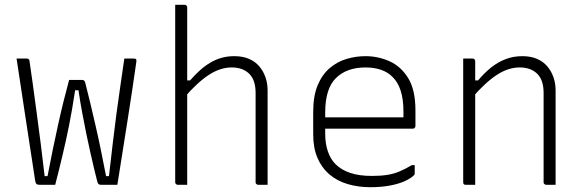

<svg xmlns="http://www.w3.org/2000/svg" viewBox="-20 -770 2440 800"><path d="M268 -437H322Q325 -437 327.5 -436Q330 -435 332 -432.5Q334 -430 335 -426Q345 -388 355.5 -343.5Q366 -299 377.5 -249.5Q389 -200 400 -146.5Q411 -93 422 -36H434Q442 -106 449.5 -170Q457 -234 465 -294.5Q473 -355 481.5 -412Q490 -469 498 -526Q505 -526 511.5 -526Q518 -526 525 -526Q532 -526 538 -526Q542 -526 544.5 -525Q547 -524 548 -521Q549 -518 548 -512Q541 -461 531.5 -398.5Q522 -336 511.5 -268.5Q501 -201 490 -132.5Q479 -64 469 0Q460 0 451.5 0Q443 0 434.5 0Q426 0 417.5 0Q409 0 401 0Q394 0 390.5 -3Q387 -6 385 -15Q379 -37 372 -67.5Q365 -98 356.5 -134.5Q348 -171 339.5 -213Q331 -255 322.5 -300.5Q314 -346 307 -394H293Q287 -353 280.5 -316Q274 -279 267.5 -246Q261 -213 254 -182Q247 -151 240 -121Q233 -91 225.5 -61Q218 -31 210 0Q199 0 187.5 0Q176 0 165.5 0Q155 0 145 0Q135 0 131.5 -4Q128 -8 126 -20Q122 -49 115 -93Q108 -137 100 -190.5Q92 -244 83 -302Q74 -360 65.5 -417.5Q57 -475 49 -526Q56 -526 63 -526Q70 -526 77.5 -526Q85 -526 92 -526Q96 -526 98 -524.5Q100 -523 101.5 -521Q103 -519 103 -515Q108 -483 115.5 -428Q123 -373 132 -306Q141 -239 150 -169Q159 -99 166 -36H178Q189 -94 200 -147Q211 -200 222 -250Q233 -300 244.5 -346.5Q256 -393 268 -437Z M721 0Q718 0 715.5 -1.5Q713 -3 711.5 -5Q710 -7 710 -11Q710 -91 710 -170.5Q710 -250 710 -330.5Q710 -411 710 -491Q710 -571 710 -650Q710 -686 710 -712Q710 -738 710 -750Q717 -750 723.5 -750Q730 -750 736.5 -750Q743 -750 749 -750Q753 -750 755 -748.5Q757 -747 758.5 -745Q760 -743 760 -739Q760 -647 760 -554.5Q760 -462 760 -369.5Q760 -277 760 -184.5Q760 -92 760 0Q754 0 747.5 0Q741 0 734.5 0Q728 0 721 0ZM747 -363V-435H772Q792 -458 812.5 -476.5Q833 -495 855.5 -508.5Q878 -522 903 -529Q928 -536 956 -536Q991 -536 1017 -525Q1043 -514 1060 -494Q1077 -474 1086 -448.5Q1095 -423 1095 -393Q1095 -345 1095 -297Q1095 -249 1095 -201.5Q1095 -154 1095 -106Q1095 -79 1095 -52.5Q1095 -26 1095 0Q1085 0 1075.5 0Q1066 0 1056 0Q1053 0 1050.5 -1.5Q1048 -3 1046.5 -5Q1045 -7 1045 -11Q1045 -73 1045 -135Q1045 -197 1045 -259Q1045 -321 1045 -383Q1045 -437 1018 -463Q991 -489 946 -489Q922 -489 898.5 -481.5Q875 -474 851 -458.5Q827 -443 801.5 -419.5Q776 -396 747 -363Z M1503 -536Q1555 -536 1602.5 -515Q1650 -494 1680.5 -445Q1711 -396 1711 -310V-245Q1711 -242 1709.5 -239.5Q1708 -237 1706 -235.5Q1704 -234 1700 -234H1412Q1396 -234 1380 -234Q1364 -234 1348 -234H1329L1307 -281H1661Q1661 -287 1661 -293.5Q1661 -300 1661 -306Q1661 -356 1649.5 -392Q1638 -428 1615 -450Q1595 -470 1566.5 -479.5Q1538 -489 1503 -489Q1425 -489 1380 -445Q1335 -401 1335 -301V-212Q1335 -172 1346 -139.5Q1357 -107 1378 -86Q1402 -62 1439.5 -49.5Q1477 -37 1529 -37Q1568 -37 1595 -41.5Q1622 -46 1645.5 -56Q1669 -66 1696 -82H1708Q1708 -74 1708 -65Q1708 -56 1708 -48Q1708 -46 1707.5 -44Q1707 -42 1705 -40Q1692 -27 1667 -15.5Q1642 -4 1605.5 3Q1569 10 1523 10Q1472 10 1428.5 -3Q1385 -16 1353 -43Q1321 -70 1303 -111.5Q1285 -153 1285 -210V-304Q1285 -370 1303.5 -414.5Q1322 -459 1353.5 -486Q1385 -513 1424 -524.5Q1463 -536 1503 -536Z M2295 0Q2285 0 2275.5 0Q2266 0 2256 0Q2253 0 2250.5 -1.5Q2248 -3 2246.5 -5Q2245 -7 2245 -11Q2245 -73 2245 -135Q2245 -197 2245 -259Q2245 -321 2245 -383Q2245 -437 2218 -463Q2191 -489 2146 -489Q2122 -489 2098.5 -481.5Q2075 -474 2051 -458.5Q2027 -443 2001.5 -419.5Q1976 -396 1947 -363V-435H1972Q1998 -466 2026 -488.5Q2054 -511 2086.5 -523.5Q2119 -536 2156 -536Q2191 -536 2217 -525Q2243 -514 2260 -494Q2277 -474 2286 -448.5Q2295 -423 2295 -393Q2295 -345 2295 -297Q2295 -249 2295 -201.5Q2295 -154 2295 -106Q2295 -79 2295 -52.5Q2295 -26 2295 0ZM1960 0Q1954 0 1947.5 0Q1941 0 1934.5 0Q1928 0 1921 0Q1918 0 1916 -0.5Q1914 -1 1912.5 -2.5Q1911 -4 1910.5 -6Q1910 -8 1910 -11Q1910 -63 1910 -115Q1910 -167 1910 -218.5Q1910 -270 1910 -322Q1910 -374 1910 -426Q1910 -462 1910 -488Q1910 -514 1910 -526Q1917 -526 1923.5 -526Q1930 -526 1936.5 -526Q1943 -526 1949 -526Q1953 -526 1955 -524.5Q1957 -523 1958.5 -521Q1960 -519 1960 -515Q1960 -430 1960 -344Q1960 -258 1960 -172Q1960 -86 1960 0Z"/></svg>

Font: Recursive Monospace Light
Style: Regular
Weight: 300
Version: Version 1.047